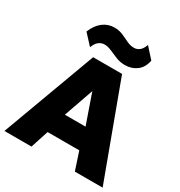

<svg xmlns="http://www.w3.org/2000/svg" viewBox="-215 -1094 1165 1242"><g transform="rotate(30 368.0 -473.0)"><path d="M1 0 259.5 -700H475.5L734.5 0H527L483 -133.5H246.5L203 0ZM287 -286.5H441.5L364.5 -507.5ZM209.5 -746 139 -822.5Q161.5 -878 199 -906.8Q236.5 -935.5 284 -935.5Q319.5 -935.5 348.5 -922.8Q377.5 -910 403.8 -897.2Q430 -884.5 456.5 -884.5Q480 -884.5 498 -899.2Q516 -914 527 -946L596.5 -869Q586 -814 549 -786.2Q512 -758.5 462 -758.5Q426 -758.5 395 -771Q364 -783.5 336.2 -796Q308.5 -808.5 283 -808.5Q259.5 -808.5 240.5 -793.5Q221.5 -778.5 209.5 -746Z"/></g></svg>

Font: Geologica Roman ExtraBold
Style: Regular
Weight: 800
Designer: Sindre Bremnes, Frode Helland
Foundry: Monokrom Skriftforlag AS
Version: Version 1.010;gftools[0.9.28]